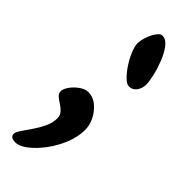

<svg xmlns="http://www.w3.org/2000/svg" viewBox="-250 -563 807 807"><g transform="rotate(45 153.0 -159.5)"><path d="M120 -439Q120 -458 128 -481Q136 -504 148 -520.5Q160 -537 171 -537Q193 -537 211 -513.5Q229 -490 242 -456.5Q255 -423 262 -391.5Q269 -360 269 -343Q269 -321 256.5 -303.5Q244 -286 223 -286Q209 -286 191.5 -303.5Q174 -321 157.5 -346Q141 -371 130.5 -397Q120 -423 120 -439ZM51 218Q21 218 21 197Q21 187 33.5 168.5Q46 150 63 125.5Q80 101 92.5 74.5Q105 48 105 23Q105 4 94.5 -8Q84 -20 69.5 -29Q55 -38 44.5 -47Q34 -56 34 -69Q34 -83 47 -101.5Q60 -120 80 -134.5Q100 -149 120 -149Q147 -149 170 -130.5Q193 -112 207.5 -84Q222 -56 222 -26Q222 15 204.5 58Q187 101 160 137Q133 173 104 195.5Q75 218 51 218Z"/></g></svg>

Font: Kalam Variable Light
Style: Regular
Weight: 300
Designer: Lipi Raval, Jonny Pinhorn
Foundry: Indian Type Foundry
Version: Version 3.000